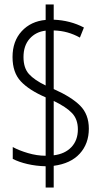

<svg xmlns="http://www.w3.org/2000/svg" viewBox="-20 -780 452 858"><path d="M184 -37Q141 -38 102.5 -47Q64 -56 37 -70V-123Q64 -108 104.5 -96Q145 -84 184 -84V-345Q110 -377 73 -416.5Q36 -456 36 -525Q36 -596 77 -640.5Q118 -685 184 -691V-760H220V-692Q294 -689 355 -657L337 -612Q310 -627 281.5 -635Q253 -643 220 -644V-382Q299 -347 338 -308Q377 -269 377 -205Q377 -138 336.5 -93.5Q296 -49 220 -39V58H184ZM184 -643Q140 -638 112.5 -607Q85 -576 85 -525Q85 -476 109.5 -449Q134 -422 184 -398ZM220 -86Q270 -92 299 -122.5Q328 -153 328 -202Q328 -247 302 -274.5Q276 -302 220 -329Z"/></svg>

Font: Noto Sans Sinhala UI ExtraCondensed Light
Style: Regular
Weight: 300
Width: 2
Designer: Jelle Bosma - Monotype Design Team
Foundry: Monotype Imaging Inc.
Version: Version 2.006; ttfautohint (v1.8.4.7-5d5b)